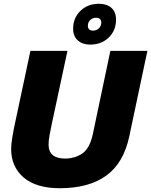

<svg xmlns="http://www.w3.org/2000/svg" viewBox="-20 -980 800 1016"><path d="M296 16Q172 16 105.5 -40.5Q39 -97 39 -192Q39 -216 45.5 -255.5Q52 -295 62 -340L141 -711H337L254 -324Q248 -296 242.5 -266Q237 -236 237 -216Q237 -141 324 -141Q377 -141 416.5 -168.5Q456 -196 472 -274L564 -711H760L664 -258Q634 -117 542 -50.5Q450 16 296 16ZM457 -744Q417 -744 392 -766Q367 -788 367 -828Q367 -885 405.5 -922.5Q444 -960 504 -960Q545 -960 569.5 -938.5Q594 -917 594 -876Q594 -819 555.5 -781.5Q517 -744 457 -744ZM473 -818Q491 -818 503.5 -830.5Q516 -843 516 -860Q516 -886 488 -886Q470 -886 457.5 -874Q445 -862 445 -844Q445 -818 473 -818Z"/></svg>

Font: Geist Black
Style: Italic
Weight: 900
Italic angle: -12°
Designer: Basement.studio, Andrés Briganti, Mateo Zaragoza
Foundry: Basement.studio, Vercel, Andrés Briganti, Guido Ferreyra, Mateo Zaragoza
Version: Version 1.500; ttfautohint (v1.8.4.7-5d5b)